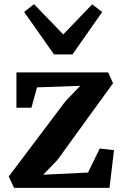

<svg xmlns="http://www.w3.org/2000/svg" viewBox="-20 -903 590 923"><path d="M366 -490.5 158 -483 131 -385H59V-555H500L523.5 -503L256.5 -134.5L187.5 -63L403 -73.5L459.5 -189L528 -181L506.5 0H47.5L22 -54.5L294.5 -416ZM239.5 -641.5 96 -845.5 143.5 -883 284 -737.5 423 -882 471.5 -845.5 328.5 -641.5Z"/></svg>

Font: Merriweather 20pt
Style: Bold
Weight: 700
Version: Version 2.100